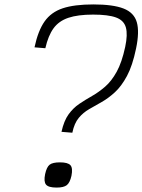

<svg xmlns="http://www.w3.org/2000/svg" viewBox="-20 -834 644 868"><path d="M258 -238Q269 -288 290 -317Q311 -346 338.5 -364.5Q366 -383 396 -400Q426 -417 455 -442Q484 -467 507.5 -509.5Q531 -552 546 -622Q558 -678 549 -710Q540 -742 504.5 -755Q469 -768 401 -768Q332 -768 289 -753.5Q246 -739 222 -706Q198 -673 185 -616L136 -620Q152 -695 181.5 -737Q211 -779 263.5 -796.5Q316 -814 402 -814Q491 -814 538.5 -795.5Q586 -777 598.5 -733.5Q611 -690 595 -614Q579 -537 554 -490.5Q529 -444 499.5 -417Q470 -390 440 -373Q410 -356 383 -340.5Q356 -325 336 -301Q316 -277 307 -234ZM236 14Q199 14 188 0.5Q177 -13 184 -47Q191 -79 204.5 -89.5Q218 -100 251 -100Q287 -100 298.5 -87Q310 -74 303 -39Q296 -8 282 3Q268 14 236 14Z"/></svg>

Font: Victor Mono Thin Thin
Style: Italic
Weight: 250
Italic angle: -12°
Monospace: yes
Version: Version 1.561;gftools[0.9.30]